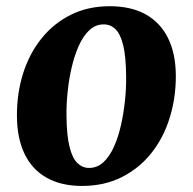

<svg xmlns="http://www.w3.org/2000/svg" viewBox="-20 -585 620 618"><path d="M333 -565Q401.5 -565 448.5 -539Q495.5 -513 520.5 -463.2Q545.5 -413.5 546 -341Q546 -269 526 -205Q506 -141 467 -92Q428 -43 371.8 -14.8Q315.5 13.5 244 13.5Q177.5 13.5 130.8 -12.5Q84 -38.5 59.5 -88.8Q35 -139 34.5 -211Q34 -283.5 54 -347.5Q74 -411.5 112.8 -460.2Q151.5 -509 207.2 -537Q263 -565 333 -565ZM314 -506.5Q287.5 -506.5 267.8 -488Q248 -469.5 234 -438.5Q220 -407.5 211 -369.2Q202 -331 197.8 -290.5Q193.5 -250 194 -213.5Q194.5 -149.5 203.8 -112.5Q213 -75.5 229.2 -60Q245.5 -44.5 266.5 -44.5Q293 -44.5 312.8 -62.8Q332.5 -81 346.5 -112Q360.5 -143 369.2 -181.5Q378 -220 382.2 -260.8Q386.5 -301.5 386 -338.5Q385.5 -403 376.5 -439.5Q367.5 -476 351.5 -491.2Q335.5 -506.5 314 -506.5Z"/></svg>

Font: Merriweather 28pt ExtraBold
Style: Italic
Weight: 800
Italic angle: -7.8°
Version: Version 2.101